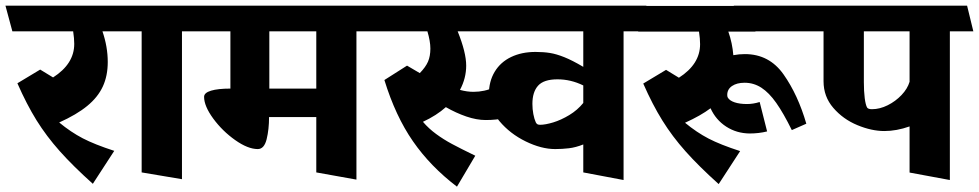

<svg xmlns="http://www.w3.org/2000/svg" viewBox="-45 -600 3523 691"><path d="M168 -159.2Q210 -124.5 252.7 -102.3Q295.4 -80.1 366.2 -57.1L289.1 61.5Q217.8 -2.4 169.9 -56.2Q122.1 -109.9 86.4 -167.2Q50.8 -224.6 17.6 -300.3L99.6 -349.6L146 -321.3Q222.2 -370.1 222.2 -441.9Q222.2 -461.4 218.3 -487.3H-0.5L-25.4 -579.6H399.4L421.4 -487.3H323.7Q342.8 -431.6 342.8 -377Q342.8 -327.1 325 -288.6Q307.1 -250 269 -218.8Q231 -187.5 168 -159.2Z M396 -487.3 372.1 -579.6H679.2L701.7 -487.3H609.9V44.9L464.8 20.5V-487.3Z M689.5 -251.5Q689.5 -266.1 714.6 -273.7Q739.7 -281.2 784.2 -281.2V-487.3H649.9L624.5 -579.6H1305.7L1329.1 -487.3H1237.8V46.4L1093.3 20.5V-178.7H923.3Q923.3 -134.3 914.6 -98.9Q905.8 -63.5 882.8 -63.5Q847.2 -63.5 801.3 -95.9Q755.4 -128.4 722.4 -173.3Q689.5 -218.3 689.5 -251.5ZM1093.3 -487.3H924.3V-281.2H1093.3Z M1559.6 -214.4Q1526.4 -184.6 1477.1 -161.6Q1498 -137.2 1524.7 -117.7Q1551.3 -98.1 1581.8 -81.8Q1612.3 -65.4 1665.5 -39.6L1599.6 71.8Q1503.9 -1 1441.2 -91.6Q1378.4 -182.1 1338.4 -312L1419.9 -363.8L1465.8 -336.9Q1486.8 -358.4 1495.4 -378.2Q1503.9 -397.9 1503.9 -425.3Q1503.9 -451.2 1493.2 -487.3H1294.9L1270 -579.6H1729.5L1752 -487.3H1602.1Q1632.8 -411.1 1632.8 -363.8Q1632.8 -318.4 1610.4 -276.4Q1636.2 -269.5 1658.7 -269.5Q1699.2 -269.5 1733.9 -285.9Q1768.6 -302.2 1808.6 -330.1L1848.1 -204.1Q1810.5 -182.6 1775.6 -175.3Q1740.7 -168 1703.1 -168Q1670.4 -168 1633.3 -180.7Q1596.2 -193.4 1559.6 -214.4Z M2304.2 -487.3H2199.2V47.9L2054.2 20.5V-80.1Q2026.9 -69.3 2002.4 -66.4Q1978 -63.5 1953.1 -63.5Q1903.3 -63.5 1846.9 -91.1Q1790.5 -118.7 1752.4 -164.1Q1714.4 -209.5 1714.4 -259.8Q1714.4 -307.1 1735.4 -341.8Q1756.3 -376.5 1794.4 -394.8Q1832.5 -413.1 1882.3 -413.1Q1911.1 -413.1 1934.1 -409.4Q1957 -405.8 1985.8 -394.3Q2014.6 -382.8 2054.2 -359.4V-487.3H1698.2L1674.3 -579.6H2281.2ZM2054.2 -229.5V-292.5Q2009.3 -314.5 1961.4 -314.5Q1912.1 -314.5 1891.6 -291.7Q1871.1 -269 1871.1 -226.1Q1871.1 -207 1874.5 -189.2Q1877.9 -171.4 1883.3 -159.7Q1885.7 -154.8 1889.2 -152.8Q1892.6 -150.9 1898.9 -150.9Q1917.5 -150.9 1945.8 -159.4Q1974.1 -168 2003.7 -185.8Q2033.2 -203.6 2054.2 -229.5Z M2856.9 -154.8 2804.7 -131.8Q2774.9 -192.4 2748.8 -229.5Q2722.7 -266.6 2695.1 -284.4Q2667.5 -302.2 2634.8 -302.2Q2606.9 -302.2 2589.6 -290.5Q2572.3 -278.8 2572.3 -258.3Q2572.3 -252.4 2574.2 -249Q2580.6 -237.8 2598.9 -231.7Q2617.2 -225.6 2643.1 -225.6Q2666 -225.6 2689 -232.9L2715.8 -127Q2686 -119.6 2652.8 -119.6Q2606 -120.1 2568.6 -144.3Q2531.2 -168.5 2512.2 -210.4Q2477.5 -184.1 2420.4 -158.2Q2462.4 -123.5 2505.1 -101.3Q2547.9 -79.1 2618.7 -56.2L2541.5 62.5Q2470.2 -1.5 2422.4 -55.2Q2374.5 -108.9 2338.9 -166.3Q2303.2 -223.6 2270 -299.3L2352.1 -348.6L2398.4 -320.3Q2474.6 -369.1 2474.6 -440.9Q2474.6 -460.4 2470.7 -486.3H2252L2227.1 -578.6H2596.2L2595.7 -579.6H2858.4L2878.9 -487.3H2673.8V-486.3H2576.2Q2590.8 -444.8 2594.2 -401.4Q2614.7 -405.3 2635.7 -405.3Q2723.6 -405.3 2775.1 -332Q2826.7 -258.8 2856.9 -154.8Z M3137.7 -128.4Q3091.8 -128.4 3040.5 -149.7Q2989.3 -170.9 2954.1 -211.7Q2918.9 -252.4 2918.9 -307.6V-487.3H2856.9L2834 -579.6H3435.5L3458 -487.3H3373.5V47.9L3228.5 21V-145Q3181.6 -128.4 3137.7 -128.4ZM3064 -304.2Q3064 -271.5 3067.1 -246.8Q3070.3 -222.2 3075.7 -212.9Q3079.6 -207 3093.3 -207Q3121.1 -207 3149.7 -221.2Q3178.2 -235.4 3199.7 -258.1Q3221.2 -280.8 3228.5 -305.7V-487.3H3064Z"/></svg>

Font: Vesper Libre Heavy
Style: Regular
Weight: 900
Designer: Robert Keller & Kimya Gandhi
Foundry: Mota Italic
Version: Version 1.058